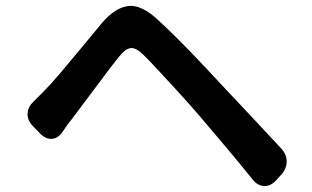

<svg xmlns="http://www.w3.org/2000/svg" viewBox="-20 -674 1040 641"><path d="M89 -254Q71 -273 72 -295Q73 -317 92 -335Q97 -340 106 -349Q115 -358 127 -370Q150 -393 182.5 -431.5Q215 -470 251.5 -514Q288 -558 321 -598Q365 -649 409 -654Q453 -659 509 -606Q559 -560 614 -503Q669 -446 713 -398Q764 -344 816 -288.5Q868 -233 920 -177Q937 -158 937 -134.5Q937 -111 919 -91L901 -71Q883 -52 861.5 -53Q840 -54 824 -74Q779 -130 735.5 -181.5Q692 -233 647 -286Q618 -320 581.5 -360Q545 -400 512.5 -435Q480 -470 461 -489Q435 -515 417 -513.5Q399 -512 376 -483Q355 -457 326 -418Q297 -379 268 -340.5Q239 -302 218 -274Q209 -263 201 -251.5Q193 -240 189 -234Q174 -212 153.5 -210.5Q133 -209 114 -228Z"/></svg>

Font: Chiron GoRound TC SB
Style: Regular
Weight: 500
Designer: Ryoko NISHIZUKA 西塚涼子 (kana, bopomofo & ideographs); Paul D. Hunt (Latin, Greek & Cyrillic); Sandoll Communications 산돌커뮤니
Foundry: Adobe
Version: Version 1.000;hotconv 1.1.1;makeotfexe 2.6.0